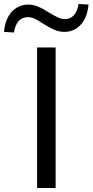

<svg xmlns="http://www.w3.org/2000/svg" viewBox="-100 -943 464 963"><path d="M86 0V-705H179V0ZM-30 -780 -80 -783Q-74 -849 -40.5 -884.5Q-7 -920 43 -920Q66 -920 89.5 -910.5Q113 -901 146 -880Q176 -862 193 -854.5Q210 -847 224 -847Q253 -847 270.5 -866.5Q288 -886 294 -923L344 -920Q338 -855 305 -819Q272 -783 222 -783Q199 -783 174.5 -793Q150 -803 115 -825Q87 -844 71 -850.5Q55 -857 40 -857Q11 -857 -6.5 -837.5Q-24 -818 -30 -780Z"/></svg>

Font: Mulish ExtraLight Medium
Style: Regular
Weight: 500
Version: Version 3.603